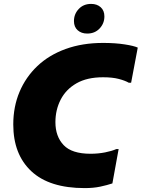

<svg xmlns="http://www.w3.org/2000/svg" viewBox="-20 -952 726 984"><path d="M48 -314Q48 -405 80 -481Q112 -557 171.5 -613.5Q231 -670 316.5 -701Q402 -732 508 -732Q571 -732 619 -724.5Q667 -717 686 -708L652 -528H640Q621 -539 588.5 -547.5Q556 -556 508 -556Q426 -556 372 -525Q318 -494 291 -441.5Q264 -389 264 -326Q264 -253 306 -208.5Q348 -164 444 -164Q483 -164 518.5 -171Q554 -178 576 -188H588L556 -12Q529 -3 494 4.5Q459 12 414 12Q233 12 140.5 -74.5Q48 -161 48 -314ZM427 -780Q397 -780 378 -797Q359 -814 359 -844Q359 -880 383.5 -906Q408 -932 447 -932Q477 -932 496 -915Q515 -898 515 -868Q515 -832 490.5 -806Q466 -780 427 -780Z"/></svg>

Font: Kufam Black
Style: Italic
Weight: 900
Italic angle: -11°
Designer: Artur Schmal
Foundry: Original Type
Version: Version 1.301; ttfautohint (v1.8.3)